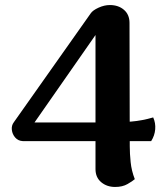

<svg xmlns="http://www.w3.org/2000/svg" viewBox="-20 -727 663 762"><path d="M495 -146Q495 -118 498.5 -83.5Q502 -49 515 -16Q506 -8 486 3.5Q466 15 437 15Q404 15 381.5 -4Q359 -23 359 -56V-588L117 -241H413Q457 -241 500.5 -244.5Q544 -248 588 -261Q598 -239 596 -214Q594 -189 580 -167H70Q52 -168 40.5 -181Q29 -194 27 -211.5Q25 -229 35 -242L340 -674Q348 -686 371 -696.5Q394 -707 416 -707Q450 -707 472 -688Q494 -669 494 -636Z"/></svg>

Font: Arima Thin
Style: Bold
Weight: 700
Version: Version 1.100